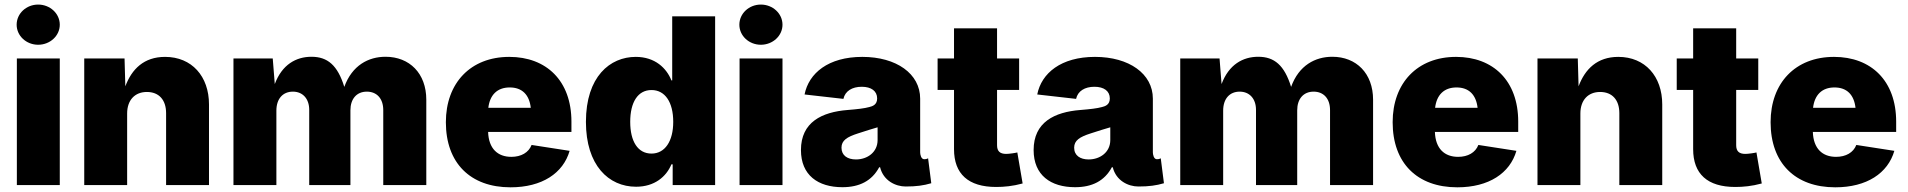

<svg xmlns="http://www.w3.org/2000/svg" viewBox="-20 -798 8228 828"><path d="M52.7 0H237.8V-545.9H52.7ZM144.5 -605C195.8 -605 237.8 -643.6 237.8 -691.4C237.8 -739.7 195.8 -778.3 144.5 -778.3C93.3 -778.3 51.8 -739.7 51.8 -691.4C51.8 -643.6 93.3 -605 144.5 -605Z M528.3 -308.6C528.3 -366.7 562 -401.4 613.3 -401.4C665.5 -401.4 696.3 -367.2 696.3 -310.1V0H881.3V-347.7C881.3 -468.8 807.1 -552.7 691.9 -552.7C600.6 -552.7 548.3 -500 520.5 -425.8L517.1 -545.9H343.3V0H528.3Z M986.8 0H1171.9V-320.8C1171.9 -372.1 1199.7 -402.8 1243.2 -402.8C1285.2 -402.8 1313.5 -372.6 1313.5 -324.2V0H1491.2V-322.3C1491.2 -371.6 1518.1 -402.8 1562 -402.8C1604.5 -402.8 1632.8 -373.5 1632.8 -323.2V0H1818.4V-368.2C1818.4 -481.4 1746.1 -553.2 1642.6 -553.2C1569.3 -553.2 1498.5 -516.6 1464.8 -423.3C1436 -516.6 1392.6 -553.2 1323.2 -553.2C1256.8 -553.2 1196.3 -519.5 1165 -435.5L1156.2 -545.9H986.8Z M2181.6 9.8C2317.9 9.8 2408.7 -51.3 2436.5 -147.5L2272.5 -172.9C2259.8 -140.1 2227.5 -121.6 2185.1 -121.6C2126.5 -121.6 2087.4 -156.7 2085 -229H2444.3V-273.4C2444.3 -449.7 2336.4 -552.7 2176.3 -552.7C2009.3 -552.7 1902.8 -439.9 1902.8 -271C1902.8 -95.2 2008.3 9.8 2181.6 9.8ZM2085.9 -333C2092.3 -388.2 2124 -420.9 2178.2 -420.9C2231.9 -420.9 2262.7 -389.2 2269 -333Z M2723.1 7.3C2802.7 7.3 2853.5 -36.1 2875.5 -89.4H2880.9V0H3064V-727.5H2878.9V-451.2H2875.5C2854.5 -503.9 2805.2 -552.7 2721.7 -552.7C2610.8 -552.7 2506.8 -467.8 2506.8 -272.5C2506.8 -85.4 2604.5 7.3 2723.1 7.3ZM2789.6 -135.7C2730.5 -135.7 2697.8 -188.5 2697.8 -272.5C2697.8 -356.9 2730.5 -409.7 2789.6 -409.7C2848.1 -409.7 2883.3 -357.4 2883.3 -272.5C2883.3 -189 2847.7 -135.7 2789.6 -135.7Z M3169.4 0H3354.5V-545.9H3169.4ZM3261.2 -605C3312.5 -605 3354.5 -643.6 3354.5 -691.4C3354.5 -739.7 3312.5 -778.3 3261.2 -778.3C3210 -778.3 3168.5 -739.7 3168.5 -691.4C3168.5 -643.6 3210 -605 3261.2 -605Z M3612.8 9.3C3686 9.3 3739.7 -17.6 3771.5 -76.7H3775.4C3789.6 -18.6 3842.3 6.3 3885.7 6.3C3931.6 6.3 3962.9 2 3996.1 -7.8L3982.4 -115.2C3977.1 -112.3 3972.7 -111.3 3965.8 -111.3C3951.7 -111.3 3948.2 -132.8 3948.2 -141.1V-372.6C3948.2 -480 3845.7 -552.7 3698.7 -552.7C3552.2 -552.7 3467.8 -482.4 3449.7 -390.6L3617.2 -371.6C3624.5 -405.3 3654.8 -423.8 3696.3 -423.8C3737.3 -423.8 3762.7 -405.3 3762.7 -373.5C3762.7 -345.7 3742.2 -339.8 3729 -336.4C3708 -330.6 3678.2 -327.1 3635.7 -323.7C3523.9 -314.9 3434.1 -271 3434.1 -150.9C3434.1 -42.5 3507.8 9.3 3612.8 9.3ZM3671.4 -110.4C3634.8 -110.4 3608.9 -127.4 3608.9 -161.1C3608.9 -192.4 3632.8 -207.5 3680.2 -222.7C3714.8 -233.9 3740.7 -242.2 3764.6 -249V-193.8C3764.6 -142.1 3721.2 -110.4 3671.4 -110.4Z M4094.2 -675.8V-545.9H4023.4V-410.2H4094.2V-154.8C4094.2 -47.9 4155.8 8.3 4275.9 8.3C4309.6 8.3 4347.7 4.9 4390.1 -6.8L4367.2 -140.6C4358.9 -138.2 4331.1 -134.3 4319.3 -134.3C4291.5 -134.3 4279.8 -146.5 4279.8 -171.9V-410.2H4375V-545.9H4279.8V-675.8Z M4616.2 9.3C4689.5 9.3 4743.2 -17.6 4774.9 -76.7H4778.8C4793 -18.6 4845.7 6.3 4889.2 6.3C4935.1 6.3 4966.3 2 4999.5 -7.8L4985.8 -115.2C4980.5 -112.3 4976.1 -111.3 4969.2 -111.3C4955.1 -111.3 4951.7 -132.8 4951.7 -141.1V-372.6C4951.7 -480 4849.1 -552.7 4702.1 -552.7C4555.7 -552.7 4471.2 -482.4 4453.1 -390.6L4620.6 -371.6C4627.9 -405.3 4658.2 -423.8 4699.7 -423.8C4740.7 -423.8 4766.1 -405.3 4766.1 -373.5C4766.1 -345.7 4745.6 -339.8 4732.4 -336.4C4711.4 -330.6 4681.6 -327.1 4639.2 -323.7C4527.3 -314.9 4437.5 -271 4437.5 -150.9C4437.5 -42.5 4511.2 9.3 4616.2 9.3ZM4674.8 -110.4C4638.2 -110.4 4612.3 -127.4 4612.3 -161.1C4612.3 -192.4 4636.2 -207.5 4683.6 -222.7C4718.3 -233.9 4744.1 -242.2 4768.1 -249V-193.8C4768.1 -142.1 4724.6 -110.4 4674.8 -110.4Z M5069.8 0H5254.9V-320.8C5254.9 -372.1 5282.7 -402.8 5326.2 -402.8C5368.2 -402.8 5396.5 -372.6 5396.5 -324.2V0H5574.2V-322.3C5574.2 -371.6 5601.1 -402.8 5645 -402.8C5687.5 -402.8 5715.8 -373.5 5715.8 -323.2V0H5901.4V-368.2C5901.4 -481.4 5829.1 -553.2 5725.6 -553.2C5652.3 -553.2 5581.5 -516.6 5547.9 -423.3C5519 -516.6 5475.6 -553.2 5406.2 -553.2C5339.8 -553.2 5279.3 -519.5 5248 -435.5L5239.3 -545.9H5069.8Z M6264.6 9.8C6400.9 9.8 6491.7 -51.3 6519.5 -147.5L6355.5 -172.9C6342.8 -140.1 6310.5 -121.6 6268.1 -121.6C6209.5 -121.6 6170.4 -156.7 6168 -229H6527.3V-273.4C6527.3 -449.7 6419.4 -552.7 6259.3 -552.7C6092.3 -552.7 5985.8 -439.9 5985.8 -271C5985.8 -95.2 6091.3 9.8 6264.6 9.8ZM6168.9 -333C6175.3 -388.2 6207 -420.9 6261.2 -420.9C6314.9 -420.9 6345.7 -389.2 6352.1 -333Z M6795.4 -308.6C6795.4 -366.7 6829.1 -401.4 6880.4 -401.4C6932.6 -401.4 6963.4 -367.2 6963.4 -310.1V0H7148.4V-347.7C7148.4 -468.8 7074.2 -552.7 6959 -552.7C6867.7 -552.7 6815.4 -500 6787.6 -425.8L6784.2 -545.9H6610.4V0H6795.4Z M7281.7 -675.8V-545.9H7210.9V-410.2H7281.7V-154.8C7281.7 -47.9 7343.3 8.3 7463.4 8.3C7497.1 8.3 7535.2 4.9 7577.6 -6.8L7554.7 -140.6C7546.4 -138.2 7518.6 -134.3 7506.8 -134.3C7479 -134.3 7467.3 -146.5 7467.3 -171.9V-410.2H7562.5V-545.9H7467.3V-675.8Z M7894.5 9.8C8030.8 9.8 8121.6 -51.3 8149.4 -147.5L7985.4 -172.9C7972.7 -140.1 7940.4 -121.6 7897.9 -121.6C7839.4 -121.6 7800.3 -156.7 7797.9 -229H8157.2V-273.4C8157.2 -449.7 8049.3 -552.7 7889.2 -552.7C7722.2 -552.7 7615.7 -439.9 7615.7 -271C7615.7 -95.2 7721.2 9.8 7894.5 9.8ZM7798.8 -333C7805.2 -388.2 7836.9 -420.9 7891.1 -420.9C7944.8 -420.9 7975.6 -389.2 7981.9 -333Z"/></svg>

Font: Raveo ExtraBold
Style: Regular
Weight: 800
Designer: Jakub Foglar, Rasmus Andersson (Inter)
Foundry: Jakubfoglar.com
Version: Version 1.100;Glyphs 3.2.3 (3260)